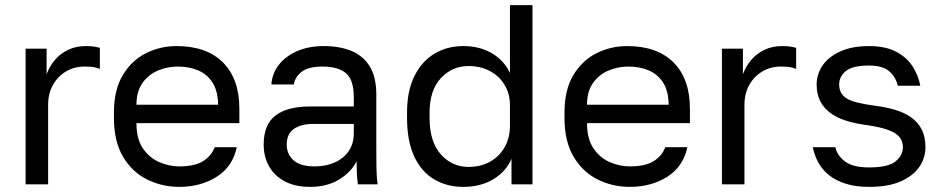

<svg xmlns="http://www.w3.org/2000/svg" viewBox="-20 -720 3680 750"><path d="M80 0V-530H162V-430Q174 -462 195 -486.5Q216 -511 246.5 -525.5Q277 -540 315 -540Q335 -540 347.5 -538Q360 -536 370 -533V-451Q357 -456 344.5 -458Q332 -460 310 -460Q270 -460 238 -441Q206 -422 187 -388.5Q168 -355 168 -310V0Z M680 10Q613 10 554.5 -19Q496 -48 460.5 -108Q425 -168 425 -260V-280Q425 -368 459 -425.5Q493 -483 549 -511.5Q605 -540 670 -540Q787 -540 851 -476Q915 -412 915 -295V-239H513Q513 -177 538.5 -140Q564 -103 602.5 -86.5Q641 -70 680 -70Q740 -70 772.5 -90Q805 -110 819 -145H905Q889 -69 826.5 -29.5Q764 10 680 10ZM675 -460Q634 -460 597 -444.5Q560 -429 536.5 -396Q513 -363 513 -311H832Q831 -366 809.5 -398.5Q788 -431 753 -445.5Q718 -460 675 -460Z M1191 10Q1133 10 1092.5 -11.5Q1052 -33 1031 -70.5Q1010 -108 1010 -155Q1010 -234 1056.5 -269Q1103 -304 1190 -304H1362V-340Q1362 -408 1331.5 -434Q1301 -460 1240 -460Q1183 -460 1157 -438.5Q1131 -417 1128 -390H1040Q1043 -433 1069 -466.5Q1095 -500 1140 -520Q1185 -540 1245 -540Q1308 -540 1354 -520.5Q1400 -501 1425 -459.5Q1450 -418 1450 -350V-135Q1450 -93 1450.5 -61.5Q1451 -30 1455 0H1378Q1375 -23 1374 -43.5Q1373 -64 1373 -90Q1352 -48 1305 -19Q1258 10 1191 10ZM1210 -70Q1252 -70 1286.5 -85Q1321 -100 1341.5 -129Q1362 -158 1362 -200V-236H1205Q1156 -236 1128 -216.5Q1100 -197 1100 -155Q1100 -118 1126.5 -94Q1153 -70 1210 -70Z M1790 10Q1725 10 1675 -20Q1625 -50 1597.5 -110Q1570 -170 1570 -260V-280Q1570 -364 1598.5 -422Q1627 -480 1676.5 -510Q1726 -540 1790 -540Q1854 -540 1901.5 -512Q1949 -484 1972 -435V-700H2060V0H1978V-100Q1958 -51 1908 -20.5Q1858 10 1790 10ZM1810 -68Q1858 -68 1894.5 -88.5Q1931 -109 1951.5 -145.5Q1972 -182 1972 -230V-310Q1972 -353 1951.5 -387.5Q1931 -422 1894.5 -442Q1858 -462 1810 -462Q1746 -462 1702 -414.5Q1658 -367 1658 -280V-260Q1658 -166 1702 -117Q1746 -68 1810 -68Z M2440 10Q2373 10 2314.5 -19Q2256 -48 2220.5 -108Q2185 -168 2185 -260V-280Q2185 -368 2219 -425.5Q2253 -483 2309 -511.5Q2365 -540 2430 -540Q2547 -540 2611 -476Q2675 -412 2675 -295V-239H2273Q2273 -177 2298.5 -140Q2324 -103 2362.5 -86.5Q2401 -70 2440 -70Q2500 -70 2532.5 -90Q2565 -110 2579 -145H2665Q2649 -69 2586.5 -29.5Q2524 10 2440 10ZM2435 -460Q2394 -460 2357 -444.5Q2320 -429 2296.5 -396Q2273 -363 2273 -311H2592Q2591 -366 2569.5 -398.5Q2548 -431 2513 -445.5Q2478 -460 2435 -460Z M2800 0V-530H2882V-430Q2894 -462 2915 -486.5Q2936 -511 2966.5 -525.5Q2997 -540 3035 -540Q3055 -540 3067.5 -538Q3080 -536 3090 -533V-451Q3077 -456 3064.5 -458Q3052 -460 3030 -460Q2990 -460 2958 -441Q2926 -422 2907 -388.5Q2888 -355 2888 -310V0Z M3375 10Q3322 10 3283 -2.5Q3244 -15 3218 -36Q3192 -57 3176.5 -85.5Q3161 -114 3155 -145H3243Q3250 -113 3280.5 -89.5Q3311 -66 3375 -66Q3449 -66 3478 -89.5Q3507 -113 3507 -145Q3507 -167 3494.5 -183.5Q3482 -200 3450.5 -212Q3419 -224 3361 -232Q3317 -238 3282 -249.5Q3247 -261 3222 -280Q3197 -299 3183.5 -326Q3170 -353 3170 -390Q3170 -430 3193 -464Q3216 -498 3262 -519Q3308 -540 3375 -540Q3438 -540 3479.5 -518.5Q3521 -497 3544 -462Q3567 -427 3575 -385H3487Q3479 -420 3453 -442Q3427 -464 3375 -464Q3310 -464 3284 -442.5Q3258 -421 3258 -390Q3258 -354 3286.5 -336Q3315 -318 3391 -308Q3440 -302 3478 -290.5Q3516 -279 3542 -259.5Q3568 -240 3581.5 -212Q3595 -184 3595 -145Q3595 -103 3571 -68Q3547 -33 3498.5 -11.5Q3450 10 3375 10Z"/></svg>

Font: Golos Text
Style: Regular
Weight: 400
Designer: A.Korolkova, Vitaly Kuzmin
Foundry: ParaType Ltd
Version: Version 2.004